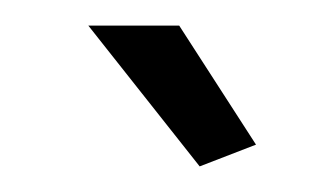

<svg xmlns="http://www.w3.org/2000/svg" viewBox="-20 -750 262 150"><path d="M49 -730H120L180 -637L136 -620Z"/></svg>

Font: IngvarSans
Style: Regular
Weight: 400
Version: Version 1.000